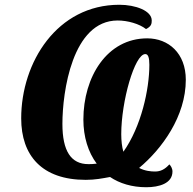

<svg xmlns="http://www.w3.org/2000/svg" viewBox="-20 -745 810 806"><path d="M594 41C648 41 704 25 704 -25C704 -39 696 -50 691 -55C672 -34 654 -25 631 -25C614 -25 589 -27 564 -40C660 -120 760 -257 760 -410C760 -522 687 -584 598 -584C429 -584 330 -422 330 -243C330 -171 350 -106 386 -58C372 -56 359 -56 351 -56C278 -56 242 -111 242 -225C242 -358 283 -659 474 -659C516 -659 565 -645 593 -623C615 -634 617 -645 617 -659C617 -700 549 -725 481 -725C220 -725 69 -484 69 -248C69 -92 156 10 340 10C379 10 409 4 442 -2C482 25 534 41 594 41ZM498 -108C492 -127 489 -155 489 -182C489 -319 545 -518 590 -518C602 -518 607 -503 607 -473C607 -370 573 -214 498 -108Z"/></svg>

Font: Noto Serif ExtraCondensed Black
Style: Italic
Weight: 900
Width: 2
Italic angle: -12°
Designer: Monotype Design Team
Foundry: Monotype Imaging Inc.
Version: Version 2.014